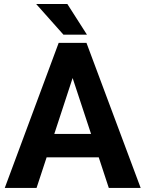

<svg xmlns="http://www.w3.org/2000/svg" viewBox="-20 -921 712 941"><path d="M513.2 0 463.9 -149.9H208.5L159.2 0H3.4L267.6 -710.9H403.8L669.4 0ZM246.1 -264.6H426.3L335.9 -538.6ZM310.1 -901.4 406.2 -751H291L157.2 -901.4Z"/></svg>

Font: Vazirmatn FD
Style: Bold
Weight: 700
Designer: Saber Rastikerdar
Foundry: Saber Rastikerdar
Version: Version 33.001